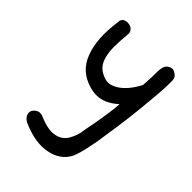

<svg xmlns="http://www.w3.org/2000/svg" viewBox="-162 -582 679 679"><g transform="rotate(45 177.5 -242.5)"><path d="M301.8 -502Q290 -501 281.2 -493.2Q273.4 -486.3 271.5 -471.7L270.5 -465.8Q270.5 -433.6 267.6 -387.7Q254.9 -363.3 239.3 -344.7Q220.7 -323.2 201.2 -313.5Q180.7 -302.7 161.1 -307.6Q137.7 -314.5 124 -328.1Q111.3 -340.8 105.5 -362.3Q99.6 -382.8 99.6 -412.1Q99.6 -440.4 103.5 -478.5Q103.5 -488.3 97.7 -495.1Q91.8 -502 84 -503.9Q72.3 -506.8 62.5 -503.9Q51.8 -501 47.9 -488.3Q47.9 -486.3 47.9 -486.3Q48.8 -485.4 47.9 -483.4Q34.2 -388.7 57.6 -328.1Q80.1 -267.6 144.5 -250Q181.6 -239.3 213.9 -252.9Q237.3 -262.7 256.8 -281.2L254.9 -256.8Q247.1 -195.3 235.4 -137.7L234.4 -134.8V-129.9L233.4 -127Q232.4 -113.3 227.5 -99.6Q222.7 -85.9 216.8 -75.2Q202.1 -48.8 171.9 -43Q142.6 -37.1 96.7 -56.6Q80.1 -63.5 70.3 -58.6Q59.6 -53.7 53.7 -43.9Q48.8 -35.2 52.7 -23.4Q57.6 -11.7 71.3 -3.9Q141.6 27.3 194.3 16.6Q246.1 6.8 268.6 -34.2Q273.4 -43.9 279.3 -63.5Q285.2 -84 290 -110.4L293.9 -129.9L294.9 -134.8V-137.7L295.9 -142.6Q306.6 -209 315.4 -280.3Q321.3 -332 325.2 -378.9Q330.1 -425.8 330.1 -466.8Q331.1 -484.4 321.3 -492.2Q312.5 -500 301.8 -502Z"/></g></svg>

Font: Hi Melody Cyrillic
Style: Regular
Weight: 400
Version: Version 0.90 April 10, 2018